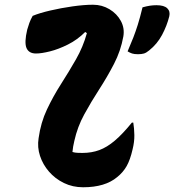

<svg xmlns="http://www.w3.org/2000/svg" viewBox="-20 -781 736 811"><path d="M118 -714Q147 -726 192 -736.5Q237 -747 286 -754Q335 -761 373 -761Q411 -761 442.5 -742Q474 -723 490.5 -692.5Q507 -662 501 -627Q490 -566 461.5 -511Q433 -456 399 -403.5Q365 -351 336 -298Q307 -245 294 -186Q291 -174 289 -162Q287 -150 286 -139Q296 -136 307 -135.5Q318 -135 328 -135Q367 -135 399.5 -147Q432 -159 465 -187Q498 -215 537 -263H543Q547 -239 547.5 -210.5Q548 -182 540 -150Q530 -106 515 -79.5Q500 -53 475 -33Q424 10 331 10Q287 10 250 -8Q213 -26 187 -56Q161 -86 149 -122.5Q137 -159 143 -197Q152 -263 178.5 -319Q205 -375 238 -426.5Q271 -478 301 -530.5Q331 -583 347 -641L340 -646Q307 -613 267 -593Q227 -573 191 -564Q155 -555 132 -555Q102 -555 92 -578Q82 -601 95 -656Q99 -670 104 -684Q109 -698 118 -714ZM563 -552Q547 -552 538 -555Q529 -558 519 -564Q534 -599 543.5 -623.5Q553 -648 562 -676.5Q571 -705 582 -750Q600 -755 613.5 -757Q627 -759 641 -759Q673 -759 686.5 -746Q700 -733 695 -712Q685 -672 664.5 -633.5Q644 -595 610 -568Q598 -558 588 -555Q578 -552 563 -552Z"/></svg>

Font: Recursive Mn Csl St XBd
Style: Italic
Weight: 800
Italic angle: -15°
Monospace: yes
Version: Version 1.079;hotconv 1.0.112;makeotfexe 2.5.65598; ttfautoh